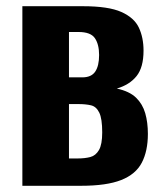

<svg xmlns="http://www.w3.org/2000/svg" viewBox="-20 -598 526 618"><path d="M52 0V-578H247Q329 -578 370.5 -559.5Q412 -541 427 -509Q442 -477 442 -435Q442 -381 419.5 -353Q397 -325 356 -313Q397 -304 418 -283.5Q439 -263 447.5 -233.5Q456 -204 456 -167Q456 -112 436.5 -74.5Q417 -37 370 -18.5Q323 0 241 0ZM202 -88H231Q253 -88 270.5 -92.5Q288 -97 298.5 -115Q309 -133 309 -172Q309 -216 299.5 -235.5Q290 -255 273 -259Q256 -263 233 -263H202ZM202 -349H245Q274 -349 286.5 -367.5Q299 -386 299 -421Q299 -455 285.5 -475Q272 -495 233 -495H202Z"/></svg>

Font: Oswald SemiBold
Style: Regular
Weight: 600
Designer: Vernon Adams
Foundry: Vernon Adams
Version: Version 4.103;gftools[0.9.33.dev8+g029e19f]